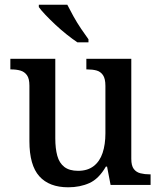

<svg xmlns="http://www.w3.org/2000/svg" viewBox="-20 -786 684 816"><path d="M270 10Q189 10 147 -37Q105 -84 105 -186V-422Q105 -452 94.5 -466.5Q84 -481 67 -486Q50 -491 27 -491H24V-536H215V-198Q215 -155 223.5 -124Q232 -93 253.5 -76.5Q275 -60 312 -60Q352 -60 378 -80Q404 -100 416 -136Q428 -172 428 -219V-421Q428 -452 417.5 -467Q407 -482 390 -486.5Q373 -491 351 -491H347V-536H538V-111Q538 -82 548.5 -68Q559 -54 577 -49.5Q595 -45 616 -45H620V0H450L435 -78H430Q400 -26 360 -8Q320 10 270 10ZM309 -606Q288 -620 263.5 -639.5Q239 -659 215.5 -681Q192 -703 173 -723Q154 -743 145 -756V-766H266Q277 -744 292 -717Q307 -690 324.5 -664Q342 -638 356 -619V-606Z"/></svg>

Font: Noto Serif Khmer Medium
Style: Regular
Weight: 500
Version: Version 2.003